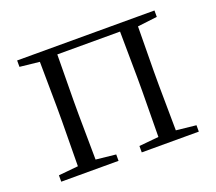

<svg xmlns="http://www.w3.org/2000/svg" viewBox="-93 -637 858 762"><g transform="rotate(-20 336.0 -256.0)"><path d="M45 -485 128 -476 130 -285V-227L128 -35L45 -27V0H287V-27L203 -36L201 -227V-285L203 -480H468L470 -285V-227L468 -35L385 -27V0H626V-27L542 -36L540 -227V-285L542 -475L625 -485V-512H45Z"/></g></svg>

Font: Noto Serif SC Light
Style: Regular
Weight: 300
Designer: Ryoko NISHIZUKA 西塚涼子 (kana & ideographs); Frank Grießhammer (Latin, Greek & Cyrillic); Wenlong ZHANG 张文龙 (bopomofo); San
Foundry: Adobe
Version: Version 2.001;hotconv 1.1.0;makeotfexe 2.6.0